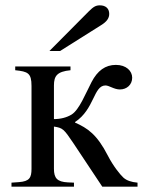

<svg xmlns="http://www.w3.org/2000/svg" viewBox="-20 -699 543 719"><path d="M165 -508H205L359 -605C380 -618 389 -631 389 -647C389 -667 376 -679 354 -679C339 -679 330 -674 312 -656ZM495 0V-15C472 -17 454 -23 442 -34C430 -45 404 -77 384 -116C343 -196 308 -219 261 -240V-242C334 -290 330 -379 375 -379C389 -379 407 -364 429 -364C455 -364 475 -382 475 -408C475 -433 453 -456 414 -456C374 -456 345 -434 323 -392C300 -348 277 -288 248 -270C230 -259 207 -253 182 -253V-379C182 -415 194 -431 244 -436V-450H37V-436C84 -431 98 -426 98 -377V-67C98 -33 90 -20 51 -17L23 -15V0H257V-15L234 -16C194 -18 182 -32 182 -67V-225C215 -220 219 -216 254 -164L363 0Z"/></svg>

Font: XITS Math
Style: Regular
Weight: 400
Designer: MicroPress Inc., with final additions and corrections provided by Coen Hoffman, Elsevier (retired)
Version: Version 1.108